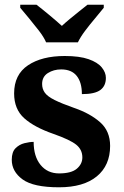

<svg xmlns="http://www.w3.org/2000/svg" viewBox="-20 -786 528 816"><path d="M231 10Q122 10 76 -23.5Q30 -57 30 -107Q30 -140 46 -156Q62 -172 84 -177.5Q106 -183 123 -183Q123 -121 152.5 -85Q182 -49 231 -49Q283 -49 306.5 -69Q330 -89 330 -117Q330 -150 304 -171Q278 -192 207 -217Q126 -245 83 -283.5Q40 -322 40 -389Q40 -469 99 -508.5Q158 -548 255 -548Q318 -548 356.5 -534.5Q395 -521 412.5 -499.5Q430 -478 430 -455Q430 -421 406.5 -403.5Q383 -386 328 -386Q328 -436 306 -463.5Q284 -491 240 -491Q208 -491 183.5 -475.5Q159 -460 159 -429Q159 -408 170.5 -392Q182 -376 212 -361Q242 -346 296 -327Q363 -304 405.5 -266.5Q448 -229 448 -166Q448 -83 391.5 -36.5Q335 10 231 10ZM176 -606Q166 -629 145.5 -655.5Q125 -682 103.5 -708Q82 -734 66 -753V-766H135Q156 -750 188.5 -723Q221 -696 243 -676Q258 -690 278 -706.5Q298 -723 318 -739Q338 -755 352 -766H421V-753Q406 -734 384 -708Q362 -682 342 -655.5Q322 -629 311 -606Z"/></svg>

Font: NotoSerif-Bold
Style: Regular
Weight: 700
Designer: Monotype Design Team
Foundry: Monotype Imaging Inc.
Version: Version 2.007; ttfautohint (v1.8) -l 8 -r 50 -G 200 -x 14 -D